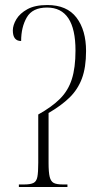

<svg xmlns="http://www.w3.org/2000/svg" viewBox="-20 -743 402 763"><path d="M55 0V-10H77Q101 -10 113 -16Q125 -22 128.5 -40Q132 -58 132 -96V-288Q186 -318 218.5 -350.5Q251 -383 265.5 -428.5Q280 -474 280 -542Q280 -713 167 -713Q109 -713 86.5 -674Q64 -635 64 -580Q31 -580 31 -622Q31 -643 45 -666.5Q59 -690 89 -706.5Q119 -723 168 -723Q246 -723 284 -673Q322 -623 322 -540Q322 -475 305.5 -431Q289 -387 256 -355Q223 -323 173 -294V-96Q173 -58 177.5 -40Q182 -22 193.5 -16Q205 -10 229 -10H248V0Z"/></svg>

Font: Noto Serif Display ExtraCondensed ExtraLight
Style: Regular
Weight: 200
Width: 2
Designer: Monotype Design Team
Foundry: Monotype Imaging Inc.
Version: Version 2.009